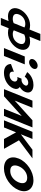

<svg xmlns="http://www.w3.org/2000/svg" viewBox="1838 -2776 1014 4731"><g transform="rotate(90 2345.5 -410.0)"><path d="M706.4 -629.1C680.3 -637.4 644.9 -644 598.6 -644C434.5 -644 261.7 -521.6 200.6 -370.5C139.8 -220.1 215 -99 378.4 -99C424.7 -99 465.4 -105.6 498.3 -113.9L421.1 77H596.9L675 -116.2C701.7 -106.8 739.1 -99 789.6 -99C953 -99 1126 -220.1 1186.8 -370.5C1247.8 -521.6 1173.9 -644 1009.8 -644C959.3 -644 915.6 -636.2 881.3 -626.8L990.5 -897H814.7ZM656.2 -504.8 548.5 -238.2C525 -228.8 487.1 -216.9 446.4 -216.9C313.8 -216.9 308.4 -301.1 337 -371.8C365.4 -441.9 438.8 -526.1 571.3 -526.1C612 -526.1 640.3 -514.2 656.2 -504.8ZM816.9 -216.9C770.3 -216.9 740 -232.5 725.8 -242.1L830.4 -500.9C852.4 -510.5 895.2 -526.1 941.8 -526.1C1074.3 -526.1 1079.7 -441.9 1051.4 -371.8C1022.8 -301.1 949.4 -216.9 816.9 -216.9Z M1598.8 -830C1535 -830 1464.4 -783 1440.9 -725C1417.5 -667 1450.2 -620 1514 -620C1577.8 -620 1648.5 -667 1671.9 -725C1695.4 -783 1662.6 -830 1598.8 -830ZM1370.7 -513H1565.4L1358.1 0H1163.4Z M1870.1 -511.8C1870.1 -511.8 1922.9 -598.5 2020.1 -598.5C2069.7 -598.5 2102.4 -566.2 2084.2 -521.2C2063.6 -470.2 2002.7 -432.8 1956 -432.8H1917.6L1875.4 -328.2C1875.4 -328.2 1892.4 -333.3 1911.1 -333.3C1972.8 -333.3 2005.2 -290.8 1980.8 -230.5C1956.8 -171 1896.6 -137.8 1832.1 -137.8C1716.2 -137.8 1749.2 -244.9 1749.2 -244.9L1557.3 -172.7C1557.3 -172.7 1539.9 -0.1 1777.4 -0.1C1942.9 -0.1 2102.3 -96.2 2156.6 -230.5C2186.5 -304.4 2169.8 -358 2123.3 -391.1C2177.4 -420.9 2221.5 -465.1 2244.8 -522.9C2292.9 -641.9 2220.6 -726.9 2073.9 -726.9C1857.9 -726.9 1756.4 -573 1756.4 -573Z M2836 -436.1H2834.1L2351.6 -0.9H2175.8L2459.1 -702.1H2634.9L2459.1 -266.9H2460.9L2943.5 -702.1H3119.2L2835.9 -0.9H2660.1Z M3646.4 -0.9 3436.5 -369.8 3881.1 -702.1H3668L3287.6 -415.7L3403.4 -702.1H3227.6L2944.3 -0.9H3120L3240.2 -298.4L3404.3 -0.9Z M3886.5 -363.9C3803.8 -159.1 3900.4 -0.1 4128.5 -0.1C4350.1 -0.1 4580.8 -159.1 4663.5 -363.9C4746.3 -568.8 4636.3 -726.9 4422.1 -726.9C4209.9 -726.9 3969.3 -568.8 3886.5 -363.9ZM4076.3 -363.9C4118.6 -468.5 4224.4 -573 4360 -573C4496.5 -573 4516 -468.5 4473.7 -363.9C4431.5 -259.4 4331.3 -154.8 4191 -154.8C4047 -154.8 4034.1 -259.4 4076.3 -363.9Z"/></g></svg>

Font: Hussar
Style: BdWideOblFour
Weight: 700
Foundry: Cannot Into Space Fonts
Version: Version 2.00